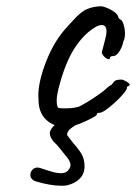

<svg xmlns="http://www.w3.org/2000/svg" viewBox="-20 -414 434 613"><path d="M188 -9Q151 -9 127 -32Q103 -55 103 -96Q99 -140 122.5 -205Q146 -270 182 -314Q207 -343 225 -361Q243 -379 258 -385Q279 -394 305 -394Q323 -390 340.5 -379Q358 -368 358 -357L363 -352Q369 -352 374 -337.5Q379 -323 379 -306Q379 -292 374 -282Q370 -263 360.5 -249Q351 -235 342 -235Q331 -235 331 -229Q331 -225 327 -225Q322 -225 315 -231Q308 -237 305 -245Q305 -248 309 -262Q313 -276 317 -293Q320 -305 320 -314Q320 -334 305 -334Q297 -334 289 -330Q249 -308 218 -260Q187 -212 166 -128Q161 -106 161 -93Q161 -83 162.5 -77Q164 -71 166 -70Q171 -68 187 -68Q224 -68 239 -77Q271 -94 310 -123Q314 -126 322 -133.5Q330 -141 337 -144Q344 -155 350 -157.5Q356 -160 369 -160Q382 -156 390 -149.5Q398 -143 390 -139Q387 -139 386 -137Q385 -135 385 -134Q387 -129 369 -109Q351 -89 329 -71.5Q307 -54 299 -54Q295 -54 292 -53Q289 -52 289 -48Q289 -44 258.5 -29.5Q228 -15 209 -11Q195 -9 188 -9ZM176 179Q141 179 94 165Q77 159 77 144Q77 135 83.5 128Q90 121 99 121Q104 121 107 122Q114 124 136.5 131.5Q159 139 174 139Q194 139 201 125Q205 120 205 112Q205 100 188 81Q184 76 172.5 61.5Q161 47 150 37Q139 22 139 12Q139 -1 156 -16Q173 -31 217 -53L250 -30Q222 -16 208 -5.5Q194 5 194 17Q195 19 214 43Q225 55 234.5 68.5Q244 82 247 94Q250 106 250 116Q250 141 234.5 156.5Q219 172 193 178Q188 179 176 179Z"/></svg>

Font: Caveat
Style: Regular
Weight: 400
Designer: Pablo Impallari
Foundry: Pablo Impallari
Version: Version 1.500; ttfautohint (v1.6)